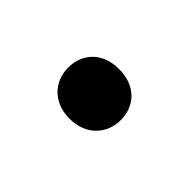

<svg xmlns="http://www.w3.org/2000/svg" viewBox="-32 -222 334 334"><g transform="rotate(45 135.5 -55.0)"><path d="M65.9 -55.2C65.9 -22 89.8 5.9 130.4 5.9C171.4 5.9 195.3 -22 195.3 -55.2C195.3 -90.3 171.4 -116.2 130.4 -116.2C89.8 -116.2 65.9 -90.3 65.9 -55.2Z"/></g></svg>

Font: Bert Sans Medium
Style: Regular
Weight: 500
Designer: Christian Robertson (Google), Cristiano Sobral
Foundry: Google, Cristiano Sobral
Version: Version 3.101